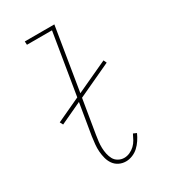

<svg xmlns="http://www.w3.org/2000/svg" viewBox="-183 -825 816 923"><g transform="rotate(-30 225.0 -363.5)"><path d="M240 8Q220 8 202.5 -0.5Q185 -9 174 -24.5Q163 -40 158 -59Q153 -78 151.5 -97.5Q150 -117 152 -137.5Q154 -158 157 -179L186 -353L66 -297L57 -314L190 -376L246 -716H107L106 -735H270L213 -386L388 -467L396 -450L209 -363L178 -176Q175 -158 173 -140.5Q171 -123 171.5 -106Q172 -89 175.5 -72.5Q179 -56 186.5 -42Q194 -28 209 -19.5Q224 -11 241 -11Q257 -11 272.5 -18Q288 -25 300 -36.5Q312 -48 320 -62.5Q328 -77 335 -92L353 -84Q345 -66 334 -49.5Q323 -33 309 -20Q295 -7 276.5 0.5Q258 8 240 8Z"/></g></svg>

Font: Iosevka Etoile Thin
Style: Italic
Weight: 100
Italic angle: -9°
Designer: Belleve Invis
Foundry: Belleve Invis
Version: Version 22.1.2; ttfautohint (v1.8.4)